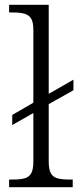

<svg xmlns="http://www.w3.org/2000/svg" viewBox="-20 -780 333 800"><path d="M18 0V-32H37Q64 -32 82.5 -37Q101 -42 110 -58Q119 -74 119 -107V-309L31 -259V-301L119 -352V-656Q119 -688 109.5 -703Q100 -718 81.5 -723Q63 -728 37 -728H18V-760H183V-389L286 -448V-404L183 -346V-107Q183 -74 192 -58Q201 -42 219.5 -37Q238 -32 265 -32H283V0Z"/></svg>

Font: Noto Serif Kannada Light
Style: Regular
Weight: 300
Version: Version 2.003